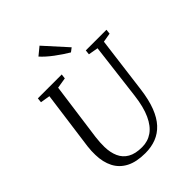

<svg xmlns="http://www.w3.org/2000/svg" viewBox="-274 -1114 1259 1259"><g transform="rotate(-45 355.0 -485.0)"><path d="M643.5 -699.5 593 -306Q582 -221 558.8 -160.8Q535.5 -100.5 500.8 -63Q466 -25.5 420.5 -7.8Q375 10 319.5 10Q237.5 10 185 -17.2Q132.5 -44.5 106.5 -95Q80.5 -145.5 79 -214Q78.5 -232 79.2 -251Q80 -270 82.5 -290L138 -699.5L71 -710.5L74.5 -743H296L292 -710.5L218 -698.5L163 -296.5Q160 -272 158.8 -250.5Q157.5 -229 158 -209Q159 -156 176.8 -116.2Q194.5 -76.5 232.2 -54.8Q270 -33 332 -33Q385.5 -33 427 -62Q468.5 -91 496.2 -151.5Q524 -212 535.5 -306L583.5 -698.5L515.5 -710.5L519 -743H710.5L707 -710.5ZM441 -802.5Q420.5 -814.5 396.2 -830.8Q372 -847 348 -865Q324 -883 304 -901Q284 -919 271 -934L326.5 -979.5L468 -823Z"/></g></svg>

Font: Merriweather 60pt Light
Style: Italic
Weight: 300
Italic angle: -7.8°
Version: Version 2.101